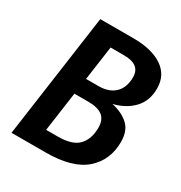

<svg xmlns="http://www.w3.org/2000/svg" viewBox="-163 -810 877 929"><g transform="rotate(30 275.5 -345.5)"><path d="M514 -226Q514 -124 443 -62Q372 0 223 0H33L130 -691H316Q418 -691 477 -651.5Q536 -612 536 -537Q536 -468 494.5 -424.5Q453 -381 386 -365Q445 -352 479.5 -320Q514 -288 514 -226ZM242 -597 215 -406H283Q343 -406 375.5 -437.5Q408 -469 408 -527Q408 -597 317 -597ZM385 -231Q385 -276 358.5 -296Q332 -316 281 -316H202L171 -96H235Q318 -96 351.5 -132.5Q385 -169 385 -231Z"/></g></svg>

Font: Fira Sans Condensed Medium
Style: Italic
Weight: 500
Width: 3
Italic angle: -8°
Designer: bBox Type GmbH & Carrois Corporate GbR & Edenspiekermann AG
Foundry: bBox Type GmbH & Carrois Corporate GbR & Edenspiekermann AG
Version: Version 4.301